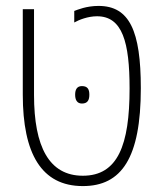

<svg xmlns="http://www.w3.org/2000/svg" viewBox="-20 -617 546 649"><path d="M260 12C391 12 456 -83 456 -319C456 -512 418 -597 313 -597C272 -597 242 -584 231 -580V-541C247 -550 277 -562 308 -562C394 -562 418 -474 418 -318C418 -126 378 -23 260 -23C146 -23 95 -121 95 -296V-586H57V-297C57 -98 120 12 260 12ZM234 -297C234 -280 240 -267 257 -267C277 -267 282 -280 282 -297C282 -314 277 -326 257 -326C240 -326 234 -314 234 -297Z"/></svg>

Font: Noto Sans Hebrew Condensed ExtraLight
Style: Regular
Weight: 200
Width: 3
Designer: Monotype Design Team
Foundry: Monotype Imaging Inc.
Version: Version 2.004